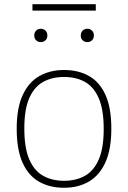

<svg xmlns="http://www.w3.org/2000/svg" viewBox="-20 -879 606 908"><path d="M283 9Q216 9 165.5 -19.2Q115 -47.5 87 -109Q59 -170.5 59 -270Q59 -368 87.2 -429.2Q115.5 -490.5 166 -519.2Q216.5 -548 283 -548Q350 -548 400.2 -520Q450.5 -492 478.5 -430.8Q506.5 -369.5 506.5 -270Q506.5 -172 478.2 -110.5Q450 -49 399.8 -20Q349.5 9 283 9ZM283 -24Q340 -24 382 -47.8Q424 -71.5 447.2 -125.2Q470.5 -179 470.5 -269Q470.5 -360 447.2 -414Q424 -468 382 -491.5Q340 -515 283 -515Q226 -515 183.8 -491.5Q141.5 -468 118.2 -414.5Q95 -361 95 -271.5Q95 -180 118.2 -125.8Q141.5 -71.5 183.8 -47.8Q226 -24 283 -24ZM393 -680Q379.5 -680 370.8 -688.5Q362 -697 362 -711Q362 -725.5 370.8 -734.2Q379.5 -743 393 -743Q406.5 -743 415.2 -734.2Q424 -725.5 424 -711Q424 -697 415.2 -688.5Q406.5 -680 393 -680ZM173 -680Q159.5 -680 150.8 -688.5Q142 -697 142 -711Q142 -725.5 150.8 -734.2Q159.5 -743 173 -743Q186.5 -743 195.2 -734.2Q204 -725.5 204 -711Q204 -697 195.2 -688.5Q186.5 -680 173 -680ZM133.5 -829V-859H433V-829Z"/></svg>

Font: Encode Sans SmExp Th
Style: Regular
Weight: 100
Width: 6
Designer: Multiple Designers
Foundry: Impallari Type
Version: Version 3.002; ttfautohint (v1.8.3) -l 8 -r 50 -G 200 -x 14 